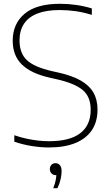

<svg xmlns="http://www.w3.org/2000/svg" viewBox="-20 -769 581 1013"><path d="M237.5 9Q195.5 9 147.8 1.5Q100 -6 55.5 -21.5V-55.5Q89 -44 120.8 -37.2Q152.5 -30.5 182 -27.2Q211.5 -24 239 -24Q348.5 -24 403.5 -66.2Q458.5 -108.5 458.5 -190Q458.5 -259 415.8 -294.5Q373 -330 276.5 -351.5L243 -359Q143 -381.5 95 -429Q47 -476.5 47 -554Q47 -643.5 109.5 -696.2Q172 -749 296.5 -749Q339.5 -749 382.8 -742.8Q426 -736.5 464.5 -724.5V-690.5Q421.5 -704 379.2 -710Q337 -716 294.5 -716Q224 -716 177 -697.5Q130 -679 106.5 -643.2Q83 -607.5 83 -556Q83 -488.5 121.5 -452Q160 -415.5 253 -394L286.5 -386.5Q359.5 -370.5 405.2 -344.5Q451 -318.5 472.8 -280.8Q494.5 -243 494.5 -191Q494.5 -126.5 464.5 -82Q434.5 -37.5 377.2 -14.2Q320 9 237.5 9ZM261 224Q271.5 197 274.8 177Q278 157 278 139L280 155H274Q260.5 155 251.8 146Q243 137 243 123Q243 109.5 251.2 100.8Q259.5 92 272 92Q287 92 296 102.5Q305 113 305 135Q305 153 299.8 176.8Q294.5 200.5 283 224Z"/></svg>

Font: Encode Sans SC SemiExpanded Thin
Style: Regular
Weight: 250
Width: 6
Designer: Multiple Designers
Foundry: Impallari Type
Version: Version 3.002